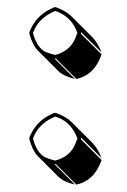

<svg xmlns="http://www.w3.org/2000/svg" viewBox="-20 -452 349 529"><path d="M61 -358.9V-363.8Q79.1 -409.7 123.5 -429.2Q127 -430.7 129.9 -432.1H133.8Q162.1 -421.9 177.7 -406.2L234.4 -349.6Q250 -333 259.8 -307.6L203.1 -363.8V-358.9L259.8 -302.2Q242.7 -252.4 203.6 -238.3Q196.8 -235.8 190.4 -234.4L133.8 -291H129.9L186.5 -234.4Q155.8 -241.7 140.6 -256.3L84 -313Q69.3 -328.6 61 -358.9ZM61 -67.9V-73.2Q79.1 -119.1 123.5 -138.2Q127 -139.6 129.9 -141.1H133.8Q162.1 -130.9 177.7 -115.2L234.4 -58.6Q250 -42 259.8 -16.6L203.1 -73.2V-67.9L259.8 -11.2Q242.7 38.6 203.6 52.7Q196.8 55.2 190.4 56.6L133.8 0H129.9L186.5 56.6Q155.8 49.3 140.6 34.7L84 -22Q69.3 -37.6 61 -67.9ZM70.8 -70.3Q81.5 -30.3 104.5 -18.6Q115.2 -13.7 130.9 -9.8H132.8Q168.9 -19.5 184.1 -48.3Q189 -58.1 193.4 -70.3Q178.7 -109.9 146 -125.5Q139.2 -128.4 132.3 -130.9Q91.8 -114.3 75.2 -80.6Q72.8 -75.2 70.8 -70.3ZM70.8 -361.3Q81.5 -321.3 104.5 -309.6Q115.2 -304.7 130.9 -300.8H132.8Q169.9 -310.5 185.5 -342.3Q189.5 -351.1 192.9 -360.8V-362.3Q178.2 -401.9 143.1 -417.5Q137.2 -419.9 132.3 -421.9Q91.8 -405.3 75.2 -371.6Q72.8 -366.2 70.8 -361.3Z"/></svg>

Font: Linux Biolinum Shadow O
Style: Bold
Weight: 700
Designer: Philipp H. Poll
Foundry: Philipp H. Poll
Version: Version 0.9.2